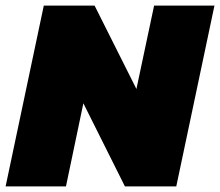

<svg xmlns="http://www.w3.org/2000/svg" viewBox="-36 -664 784 684"><path d="M-16 0 120 -644H301L450 -347L513 -644H728L592 0H409L261 -296L199 0Z"/></svg>

Font: Kanit ExtraBold
Style: Italic
Weight: 800
Italic angle: -12°
Designer: Katatrad Team
Foundry: CadsonDemak
Version: Version 2.000; ttfautohint (v1.8.3)